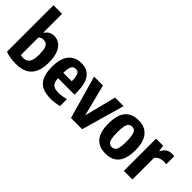

<svg xmlns="http://www.w3.org/2000/svg" viewBox="28 -1551 2304 2304"><g transform="rotate(45 1180.0 -399.0)"><path d="M49 -19V-808H195V-492.5H202Q219 -522 248.2 -538.8Q277.5 -555.5 316.5 -555.5Q367 -555.5 407.8 -527Q448.5 -498.5 472.8 -437.2Q497 -376 497 -282Q497 -137 430.8 -63.8Q364.5 9.5 227 9.5Q180.5 9.5 133.2 2.2Q86 -5 49 -19ZM347.5 -269Q347.5 -333.5 336.5 -369.2Q325.5 -405 305.5 -418.5Q285.5 -432 255 -432Q237.5 -432 221.2 -424.8Q205 -417.5 195 -404.5V-108.5Q213 -103 235.5 -103Q273.5 -103 297.8 -118.5Q322 -134 334.8 -170.5Q347.5 -207 347.5 -269Z M986 -228H706.5Q708.5 -182 721.8 -155.8Q735 -129.5 763 -118.2Q791 -107 839 -107Q890 -107 960 -125.5V-8Q921 1.5 888 6Q855 10.5 820.5 10.5Q728 10.5 670.5 -18.8Q613 -48 585.5 -110.8Q558 -173.5 558 -275.5Q558 -413.5 615.8 -484.5Q673.5 -555.5 780.5 -555.5Q881.5 -555.5 933.8 -484.5Q986 -413.5 986 -271.5ZM706 -318.5H849.5Q849 -373.5 841 -404Q833 -434.5 818 -446.5Q803 -458.5 779.5 -458.5Q755.5 -458.5 739.8 -446.5Q724 -434.5 715.2 -403.8Q706.5 -373 706 -318.5Z M1355 -547H1500L1344.5 0H1154.5L999.5 -547H1150L1252.5 -142.5Z M1518.5 -270.5Q1518.5 -555.5 1747 -555.5Q1857.5 -555.5 1916.5 -485.2Q1975.5 -415 1975.5 -272Q1975.5 10.5 1747 10.5Q1636 10.5 1577.2 -58.2Q1518.5 -127 1518.5 -270.5ZM1826 -270Q1826 -339.5 1816.8 -378Q1807.5 -416.5 1790.5 -431.2Q1773.5 -446 1747 -446Q1720.5 -446 1703.5 -431.5Q1686.5 -417 1677.2 -379Q1668 -341 1668 -272.5Q1668 -203.5 1677 -165.8Q1686 -128 1703 -113.8Q1720 -99.5 1747 -99.5Q1774 -99.5 1791 -113.5Q1808 -127.5 1817 -164.8Q1826 -202 1826 -270Z M2051.5 -547H2171.5L2183 -471H2189.5Q2225.5 -554.5 2318.5 -554.5Q2338.5 -554.5 2355 -551V-415Q2335 -419 2309 -419Q2274.5 -419 2244 -404.5Q2213.5 -390 2197.5 -365.5V0H2051.5Z"/></g></svg>

Font: Encode Sans Condensed
Style: Bold
Weight: 700
Width: 3
Designer: Multiple Designers
Foundry: Impallari Type
Version: Version 2.000